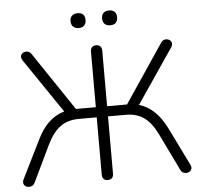

<svg xmlns="http://www.w3.org/2000/svg" viewBox="-59 -950 1066 1018"><g transform="rotate(-5 474.0 -441.5)"><path d="M444 -26V-330H349Q290 -330 250 -301Q210 -272 179 -208L86 -14Q76 6 55 6Q42 6 33.5 -1.5Q25 -9 25 -21Q25 -28 29 -36L131 -242Q184 -351 275 -376L78 -666Q72 -675 72 -684Q72 -695 81 -702.5Q90 -710 102 -710Q119 -710 129 -695L338 -384H444V-680Q444 -695 452 -703Q460 -711 474 -711Q488 -711 496 -703Q504 -695 504 -680V-384H610L819 -695Q829 -710 846 -710Q858 -710 867 -702.5Q876 -695 876 -684Q876 -675 870 -666L673 -376Q761 -351 816 -242L917 -36Q921 -29 921 -21Q921 -10 912 -2.5Q903 5 891 5Q869 5 861 -14L767 -208Q736 -273 696.5 -301.5Q657 -330 599 -330H504V-26Q504 6 474 6Q444 6 444 -26ZM518 -850Q518 -869 528.5 -879Q539 -889 558 -889Q577 -889 587.5 -879Q598 -869 598 -850Q598 -810 558 -810Q539 -810 528.5 -820.5Q518 -831 518 -850ZM350 -850Q350 -869 361 -879Q372 -889 391 -889Q410 -889 420 -879Q430 -869 430 -850Q430 -831 420 -820.5Q410 -810 391 -810Q372 -810 361 -820.5Q350 -831 350 -850Z"/></g></svg>

Font: SN Pro Light
Style: Regular
Weight: 300
Designer: Tobias Whetton
Foundry: Supernotes
Version: Version 1.002